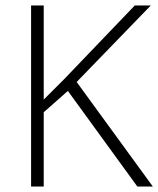

<svg xmlns="http://www.w3.org/2000/svg" viewBox="-20 -683 580 703"><path d="M539.6 0H482.9L228.5 -350.1L140.1 -272V0H93.8V-663.1H140.1V-318.4L213.4 -391.6L473.6 -663.1H532.2L260.7 -382.8Z"/></svg>

Font: Bpm'online Open Sans Light
Style: Regular
Weight: 300
Foundry: Ascender Corporation
Version: Version 1.10